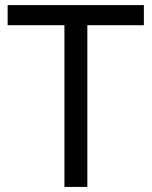

<svg xmlns="http://www.w3.org/2000/svg" viewBox="-20 -734 596 754"><path d="M323 0H233V-635H10V-714H545V-635H323Z"/></svg>

Font: hexloriya05
Style: Book
Weight: 400
Designer: Jelle Bosma - Monotype Design Team
Foundry: Monotype Imaging Inc.
Version: Version 2.003